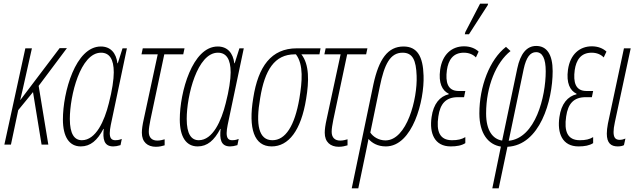

<svg xmlns="http://www.w3.org/2000/svg" viewBox="-20 -793 3500 1053"><path d="M4 0H40L80 -189L161 -288L208 0H245L192 -322L347 -529H307L92 -245H91C100 -280 110 -328 119 -367L155 -528H119Z M423 10C476 10 514 -23 547 -86H549C543 -32 549 10 601 10C612 10 625 8 641 3L648 -31C630 -24 620 -24 612 -24C590 -24 582 -38 582 -63C582 -88 591 -123 599 -162L676 -528H652L626 -446H624C617 -503 586 -538 533 -538C394 -538 325 -287 325 -138C325 -42 360 10 423 10ZM429 -24C388 -24 363 -58 363 -141C363 -269 421 -504 534 -504C580 -504 604 -469 604 -396C604 -358 595 -296 577 -227C553 -130 506 -24 429 -24Z M835 12C854 12 870 8 883 4V-29C872 -26 859 -22 843 -22C814 -22 796 -38 796 -70C796 -90 800 -108 805 -136L881 -495H985L992 -528H763L756 -495H845L769 -142C761 -107 758 -83 758 -65C758 -14 789 12 835 12Z M1064 10C1117 10 1155 -23 1188 -86H1190C1184 -32 1190 10 1242 10C1253 10 1266 8 1282 3L1289 -31C1271 -24 1261 -24 1253 -24C1231 -24 1223 -38 1223 -63C1223 -88 1232 -123 1240 -162L1317 -528H1293L1267 -446H1265C1258 -503 1227 -538 1174 -538C1035 -538 966 -287 966 -138C966 -42 1001 10 1064 10ZM1070 -24C1029 -24 1004 -58 1004 -141C1004 -269 1062 -504 1175 -504C1221 -504 1245 -469 1245 -396C1245 -358 1236 -296 1218 -227C1194 -130 1147 -24 1070 -24Z M1470 10C1562 10 1631 -76 1659 -251C1675 -347 1677 -439 1633 -495H1732L1738 -528H1608C1467 -528 1396 -428 1369 -256C1341 -87 1374 10 1470 10ZM1474 -24C1399 -24 1381 -108 1407 -256C1432 -408 1485 -495 1597 -495H1603C1646 -438 1637 -345 1622 -253C1596 -101 1545 -24 1474 -24Z M1838 12C1857 12 1873 8 1886 4V-29C1875 -26 1862 -22 1846 -22C1817 -22 1799 -38 1799 -70C1799 -90 1803 -108 1808 -136L1884 -495H1988L1995 -528H1766L1759 -495H1848L1772 -142C1764 -107 1761 -83 1761 -65C1761 -14 1792 12 1838 12Z M2028 -331 1909 240H1945L1990 24C1994 3 1998 -14 2001 -31C2020 -9 2051 10 2096 10C2243 10 2308 -242 2303 -378C2300 -484 2268 -538 2193 -538C2107 -538 2058 -469 2028 -331ZM2094 -23C2057 -23 2026 -43 2011 -66L2063 -318C2088 -441 2120 -504 2188 -504C2244 -504 2262 -462 2265 -377C2270 -250 2211 -23 2094 -23Z M2529 -605H2552L2655 -765L2657 -773H2613L2532 -617ZM2452 10C2485 10 2512 5 2532 -8V-41C2512 -29 2491 -24 2459 -24C2391 -24 2372 -73 2384 -154C2394 -225 2426 -260 2491 -260H2525L2532 -294H2495C2435 -294 2422 -342 2431 -409C2439 -463 2464 -504 2524 -504C2552 -504 2575 -494 2590 -478L2605 -510C2586 -528 2558 -539 2525 -539C2458 -539 2406 -495 2394 -411C2384 -338 2405 -296 2441 -279V-276C2393 -265 2357 -224 2347 -151C2334 -62 2363 10 2452 10Z M2680 240H2715L2763 12C2940 4 3011 -239 3011 -403C3011 -494 2979 -541 2921 -541C2868 -541 2834 -498 2817 -418L2734 -22C2683 -30 2646 -76 2646 -171C2646 -319 2701 -451 2780 -513L2755 -536C2665 -466 2609 -318 2609 -171C2609 -60 2658 0 2727 11ZM2770 -21 2852 -414C2866 -479 2888 -507 2920 -507C2955 -507 2973 -472 2973 -402C2973 -263 2917 -35 2770 -21Z M3153 10C3186 10 3213 5 3233 -8V-41C3213 -29 3192 -24 3160 -24C3092 -24 3073 -73 3085 -154C3095 -225 3127 -260 3192 -260H3226L3233 -294H3196C3136 -294 3123 -342 3132 -409C3140 -463 3165 -504 3225 -504C3253 -504 3276 -494 3291 -478L3306 -510C3287 -528 3259 -539 3226 -539C3159 -539 3107 -495 3095 -411C3085 -338 3106 -296 3142 -279V-276C3094 -265 3058 -224 3048 -151C3035 -62 3064 10 3153 10Z M3368 10C3383 10 3395 7 3402 3L3410 -33C3401 -29 3389 -26 3379 -26C3355 -26 3345 -39 3345 -69C3345 -82 3347 -100 3352 -122L3439 -528H3402L3314 -115C3310 -94 3308 -75 3308 -60C3308 -8 3331 10 3368 10Z"/></svg>

Font: Noto Sans ExtraCondensed ExtraLight
Style: Italic
Weight: 200
Width: 2
Italic angle: -12°
Designer: Monotype Design Team
Foundry: Monotype Imaging Inc.
Version: Version 2.013